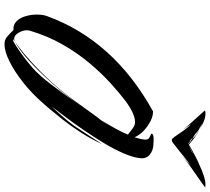

<svg xmlns="http://www.w3.org/2000/svg" viewBox="-60 -844 936 856"><g transform="rotate(90 408.0 -416.0)"><path d="M804 -864Q812 -864 816 -863Q806 -855 780.5 -837.5Q755 -820 727 -800Q699 -780 681 -766Q679 -765 686 -770.5Q693 -776 703 -784.5Q713 -793 720 -799Q701 -787 674 -764.5Q647 -742 627 -727L614 -717Q610 -714 605 -714Q600 -714 597 -717V-718Q596 -720 594 -722Q592 -724 590 -726Q579 -742 563.5 -764.5Q548 -787 534 -799Q540 -790 549 -777Q558 -764 556 -766Q546 -780 528 -799.5Q510 -819 494 -837Q478 -855 472 -862Q476 -863 479 -863.5Q482 -864 486 -864Q503 -864 521.5 -856.5Q540 -849 558 -837Q552 -840 545.5 -843.5Q539 -847 531 -849L555 -836Q563 -832 569 -826Q575 -820 587 -812Q593 -810 597 -806Q596 -805 596 -804.5Q596 -804 600 -801Q605 -797 611 -794Q617 -791 621 -787Q622 -787 622 -787.5Q622 -788 623 -788Q617 -793 610.5 -797.5Q604 -802 597 -806Q597 -809 594 -811Q586 -819 577.5 -824.5Q569 -830 560 -835Q571 -831 582 -823Q598 -813 605 -806.5Q612 -800 619 -795Q620 -795 621.5 -793.5Q623 -792 625 -790Q627 -792 629.5 -793Q632 -794 633 -795Q640 -799 654.5 -807Q669 -815 685.5 -823.5Q702 -832 713 -836Q740 -849 763.5 -856.5Q787 -864 804 -864ZM662 -807 626 -788 655 -802Q660 -804 660.5 -805Q661 -806 662 -807ZM178 32Q158 32 144.5 21Q131 10 114 -8Q91 -6 75.5 -21Q60 -36 52.5 -61Q45 -86 45 -111Q45 -124 46.5 -136Q48 -148 52 -158Q160 -455 476 -630Q496 -631 519 -619.5Q542 -608 562 -589.5Q582 -571 592 -548Q596 -560 598.5 -570.5Q601 -581 602 -591Q604 -607 595.5 -612.5Q587 -618 580 -620.5Q573 -623 578 -628Q582 -631 587.5 -632Q593 -633 599 -633Q606 -633 612.5 -632.5Q619 -632 623 -632Q648 -632 668.5 -616.5Q689 -601 685 -570Q681 -539 663 -497.5Q645 -456 618 -411.5Q591 -367 561 -323Q531 -279 503 -242Q475 -205 455 -179Q469 -193 494.5 -221.5Q520 -250 541 -279Q547 -288 560.5 -308.5Q574 -329 588.5 -351Q603 -373 613 -388.5Q623 -404 622 -402Q600 -354 571 -309Q542 -264 513.5 -228Q485 -192 465.5 -169Q446 -146 443 -143Q398 -91 348 -51.5Q298 -12 253 10Q208 32 178 32ZM155 -6H156Q158 -6 162 -7Q166 -8 172 -12Q190 -22 220.5 -44Q251 -66 280 -91Q315 -121 358 -178Q401 -235 455 -311Q407 -244 352.5 -182Q298 -120 248.5 -75.5Q199 -31 164 -14Q184 -26 220 -56Q256 -86 301 -130.5Q346 -175 391 -230Q409 -252 430.5 -282Q452 -312 474.5 -343Q497 -374 516 -400L505 -383L543 -436L516 -400Q536 -432 552.5 -461.5Q569 -491 580 -518Q573 -524 564 -531Q555 -538 546 -544Q536 -550 523 -550Q489 -550 432 -509Q395 -481 350.5 -440.5Q306 -400 261.5 -347Q217 -294 179 -228Q141 -162 117 -82Q115 -74 115 -68Q115 -49 126.5 -30Q138 -11 154 -11Q157 -11 163 -13Q155 -8 155 -6ZM455 -311Q458 -315 463.5 -323.5Q469 -332 472.5 -337.5Q476 -343 473 -338Z"/></g></svg>

Font: Smooch
Style: Regular
Weight: 400
Designer: Robert E. Leuschke
Foundry: Robert E. Leuschke
Version: Version 1.010; ttfautohint (v1.8.3)